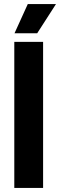

<svg xmlns="http://www.w3.org/2000/svg" viewBox="-20 -920 294 940"><path d="M191 0H50V-715H191ZM254 -900 162 -757H51L116 -900Z"/></svg>

Font: Akshar SemiBold
Style: Regular
Weight: 600
Designer: Tall Chai
Foundry: Tall Chai
Version: Version 1.000